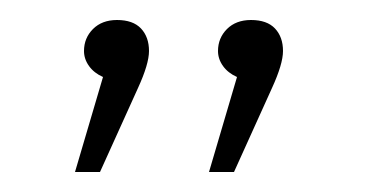

<svg xmlns="http://www.w3.org/2000/svg" viewBox="-20 -592 382 192"><path d="M263 -541Q263 -528 252 -504L214 -420H189L217 -515Q208 -519 203 -526Q198 -533 198 -541Q198 -554 207 -563Q216 -572 231 -572Q247 -572 255 -563.5Q263 -555 263 -541ZM129 -541Q129 -528 118 -504L80 -420H55L83 -515Q74 -519 69 -526Q64 -533 64 -541Q64 -554 73 -563Q82 -572 97 -572Q113 -572 121 -563.5Q129 -555 129 -541Z"/></svg>

Font: FiraGO UltraLight
Style: Regular
Weight: 200
Designer: bBox Type
Foundry: bBox Type GmbH
Version: Version 1.001